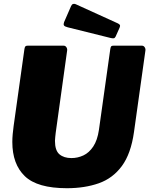

<svg xmlns="http://www.w3.org/2000/svg" viewBox="-20 -983 788 1013"><path d="M687 -287Q671 -172 623 -107Q575 -42 501 -16Q427 10 333 10Q177 10 111 -53.5Q45 -117 45 -234Q45 -254 47 -275.5Q49 -297 52 -319L109 -725Q111 -736 114.5 -739Q118 -742 126 -742H316Q325 -742 330.5 -733.5Q336 -725 334 -715L274 -283Q273 -271 271.5 -260.5Q270 -250 270 -240Q270 -189 293.5 -169Q317 -149 357 -149Q390 -149 420 -163Q450 -177 472 -210Q494 -243 502 -298L562 -725Q564 -736 567 -739Q570 -742 579 -742H729Q738 -742 743.5 -733.5Q749 -725 747 -715L687 -287ZM355 -951Q359 -960 365.5 -962Q372 -964 379 -961L601 -860Q610 -856 612.5 -851Q615 -846 611 -837L590 -790Q586 -782 580 -781Q574 -780 562 -783L337 -839Q321 -843 317.5 -849Q314 -855 318 -866L355 -951Z"/></svg>

Font: Libre Franklin Thin Black
Style: Italic
Weight: 900
Italic angle: -8°
Version: Version 2.000